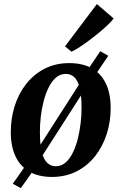

<svg xmlns="http://www.w3.org/2000/svg" viewBox="-20 -880 610 969"><path d="M85 69.5 44.5 47.5 111.5 -48 153 -101 402.5 -490.5 426 -532.5 486 -621.5 526.5 -598.5 466 -509 428 -459.5 177.5 -69 150 -22ZM329 -561.5Q397 -561.5 443.2 -535.5Q489.5 -509.5 513.8 -459.5Q538 -409.5 538.5 -338Q539 -268 519 -204.8Q499 -141.5 460.5 -92.5Q422 -43.5 366.8 -15.2Q311.5 13 242 13Q175.5 13 129.2 -13.2Q83 -39.5 59 -89.2Q35 -139 34.5 -210Q34 -281 54 -344.5Q74 -408 112.5 -456.8Q151 -505.5 205.8 -533.5Q260.5 -561.5 329 -561.5ZM312 -507Q284 -507 262.5 -488.5Q241 -470 225.5 -438.5Q210 -407 200 -368.2Q190 -329.5 185.5 -288.5Q181 -247.5 181.5 -210Q181.5 -148.5 191.2 -111.2Q201 -74 219 -57.5Q237 -41 261.5 -41Q289.5 -41 310.8 -59.5Q332 -78 347.5 -109.5Q363 -141 372.8 -180Q382.5 -219 387.2 -260Q392 -301 391.5 -339Q391.5 -400.5 382 -437.2Q372.5 -474 355 -490.5Q337.5 -507 312 -507ZM308 -646 469 -859.5 553.5 -787Q546.5 -776.5 528.5 -758.8Q510.5 -741 485.8 -720.2Q461 -699.5 434.5 -679.5Q408 -659.5 383.2 -643.2Q358.5 -627 341 -619Z"/></svg>

Font: Merriweather 36pt
Style: Bold Italic
Weight: 700
Italic angle: -7.8°
Version: Version 2.101